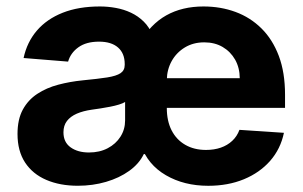

<svg xmlns="http://www.w3.org/2000/svg" viewBox="-20 -573 952 603"><path d="M634 10.5Q558 10.5 501 -22.7Q444 -55.9 422.9 -116.6L418.6 -437.9Q452.3 -496.8 502.3 -524.8Q552.2 -552.7 619.1 -552.7Q673 -552.7 719.7 -535.5Q766.3 -518.3 801.2 -483.7Q836.1 -449.2 855.7 -397.3Q875.2 -345.3 875.2 -275.6V-234.2H467.8V-327.5H733Q732.7 -360.4 718.4 -385.7Q704 -410.9 679.2 -425.5Q654.3 -440 621.5 -440Q587 -440 560.6 -424Q534.2 -408 519.3 -381.4Q504.5 -354.8 503.9 -322.5V-233.6Q503.9 -193.2 518.9 -163.7Q534 -134.2 561.8 -118.2Q589.6 -102.1 627 -102.1Q652.5 -102.1 673.4 -109.3Q694.2 -116.5 709.4 -130.7Q724.5 -144.8 732 -165.2L871.7 -155.9Q861.3 -105.5 828.6 -68Q795.8 -30.6 745.9 -10Q696.1 10.5 634 10.5ZM259.4 -94.1Q292.8 -94.1 318.3 -107.5Q343.8 -120.9 358.3 -143.7Q372.9 -166.5 372.9 -194.9V-252.7Q366 -248.4 353.6 -244.6Q341.2 -240.8 325.9 -237.8Q310.6 -234.8 295.6 -232.5Q280.5 -230.3 268.2 -228.5Q241.3 -224.7 221.3 -216.1Q201.4 -207.4 190.3 -193.1Q179.3 -178.8 179.3 -157.4Q179.3 -126.3 201.8 -110.2Q224.3 -94.1 259.4 -94.1ZM224.4 10.4Q168.3 10.4 125.5 -8Q82.7 -26.3 58.8 -62.5Q35 -98.8 35 -152.3Q35 -198 51.6 -228.7Q68.3 -259.3 97.1 -278.2Q125.9 -297.2 162.7 -306.9Q199.6 -316.7 239.8 -320.7Q287.6 -325.3 316.6 -329.8Q345.5 -334.4 358.6 -343.2Q371.7 -352 371.7 -369.3V-371.7Q371.7 -405.5 350.7 -423.8Q329.8 -442.2 291 -442.2Q250.7 -442.2 226.1 -424.4Q201.5 -406.6 193.9 -379.5L54.1 -390.8Q64.7 -440.6 95.9 -477Q127.1 -513.3 177 -533Q226.9 -552.7 293.9 -552.7Q319.1 -552.7 344 -548.1Q368.9 -543.6 391.3 -533.1Q413.7 -522.6 431.4 -505.2Q449.2 -487.8 459.4 -461.7L440.8 -89.1H431.6Q417.1 -58.8 385.9 -36.4Q354.7 -14 312.9 -1.8Q271.1 10.4 224.4 10.4Z"/></svg>

Font: Inter
Style: Regular
Weight: 400
Designer: Rasmus Andersson
Foundry: rsms
Version: Version 4.000;git-8c9346024